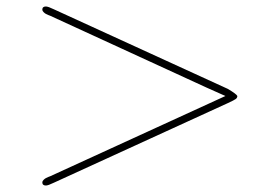

<svg xmlns="http://www.w3.org/2000/svg" viewBox="-20 -549 873 598"><path d="M111.8 19Q111.8 15.1 115.5 11.5Q119.1 7.8 122.6 5.9Q126 3.9 130.9 2L136.2 0L682.1 -250Q654.3 -262.2 624 -275.9L136.2 -500L130.9 -502Q126 -503.9 122.6 -505.9Q119.1 -507.8 115.5 -511.5Q111.8 -515.1 111.8 -519Q111.8 -528.8 123 -528.8Q129.9 -528.8 147.9 -520L689.9 -272Q716.8 -255.9 719.2 -250Q719.2 -244.1 714.1 -240.5Q709 -236.8 689.9 -228L147.9 20Q129.9 28.8 123 28.8Q111.8 28.8 111.8 19Z"/></svg>

Font: CMU Serif Upright Italic
Style: UprightItalic
Weight: 500
Version: Version 0.7.0